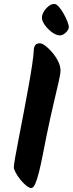

<svg xmlns="http://www.w3.org/2000/svg" viewBox="-20 -964 368 971"><path d="M151 -712Q152 -728 159 -736.5Q166 -745 182 -745Q193 -745 210 -732Q227 -719 244.5 -698.5Q262 -678 274 -654Q286 -630 286 -607Q286 -590 276 -547Q266 -504 250.5 -438Q235 -372 217 -285Q206 -231 196.5 -182Q187 -133 177.5 -95Q168 -57 158.5 -35Q149 -13 138 -13Q128 -13 113 -25Q98 -37 83.5 -55Q69 -73 59.5 -90.5Q50 -108 50 -118Q50 -129 57 -169.5Q64 -210 75.5 -268Q87 -326 99.5 -392.5Q112 -459 123.5 -522Q135 -585 142.5 -635.5Q150 -686 151 -712ZM192 -874Q192 -889 201.5 -905Q211 -921 225.5 -932.5Q240 -944 254 -944Q265 -944 277.5 -930Q290 -916 301.5 -895.5Q313 -875 320.5 -856Q328 -837 328 -827Q328 -814 313 -799.5Q298 -785 283 -785Q265 -785 243.5 -800.5Q222 -816 207 -837Q192 -858 192 -874Z"/></svg>

Font: Kalam Variable Light
Style: Regular
Weight: 300
Designer: Lipi Raval, Jonny Pinhorn
Foundry: Indian Type Foundry
Version: Version 3.000